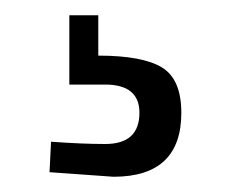

<svg xmlns="http://www.w3.org/2000/svg" viewBox="-20 -21 303 252"><path d="M218 127Q218 211 129 211L45 205L47 165Q88 168 118 168Q163 168 163 127Q163 90 118 90H71V-1H109V52Q167 52 192.5 67.5Q218 83 218 127Z"/></svg>

Font: Titillium Web[RUS by Daymarius]
Style: Regular
Weight: 300
Designer: Cyrillization by Daymarius
Foundry: Cyrillization by Daymarius
Version: Version 1.002 September 12, 2018